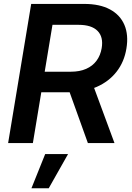

<svg xmlns="http://www.w3.org/2000/svg" viewBox="-20 -748 688 1004"><path d="M22.5 0 143.1 -727.5H420.4Q502 -727.5 555.2 -698.7Q608.4 -669.9 630.6 -617.7Q652.8 -565.4 641.1 -494.6Q629.9 -424.8 589.8 -373.3Q549.8 -321.8 485.8 -293.7Q421.9 -265.6 339.4 -265.6H142.6L160.2 -373H350.1Q396.5 -373 430.4 -387.9Q464.4 -402.8 484.9 -430.7Q505.4 -458.5 511.7 -496.1Q521.5 -554.7 490.2 -586.4Q459 -618.2 390.6 -618.2H254.4L151.9 0ZM439.5 0 321.3 -329.1H457L578.6 0ZM144.5 236.3 216.3 57.6H335.9L234.9 236.3Z"/></svg>

Font: Inter 24pt SemiBold
Style: Italic
Weight: 600
Italic angle: -9.3988°
Designer: Rasmus Andersson
Foundry: rsms
Version: Version 4.001;git-66647c0bb